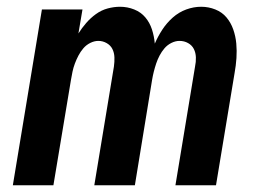

<svg xmlns="http://www.w3.org/2000/svg" viewBox="-20 -548 790 568"><path d="M18 0 104 -520H224L212 -449Q222 -465 235 -480Q248 -495 264 -506.5Q280 -518 298.5 -523Q317 -528 335 -528Q357 -528 377 -520Q397 -512 410 -496.5Q423 -481 429.5 -461Q436 -441 438 -419Q447 -440 460 -460Q473 -480 491 -496Q509 -512 531 -520Q553 -528 575 -528Q597 -528 617 -520Q637 -512 650 -496.5Q663 -481 670 -461Q677 -441 679 -419.5Q681 -398 679.5 -376Q678 -354 674 -332L619 0H499L557 -351Q560 -365 559.5 -378.5Q559 -392 553.5 -403Q548 -414 536.5 -420.5Q525 -427 511 -427Q499 -427 487 -421Q475 -415 466.5 -405Q458 -395 452 -383.5Q446 -372 442 -360Q438 -348 435 -336Q432 -324 430 -312L379 0H259L317 -351Q319 -365 318.5 -378.5Q318 -392 312.5 -403Q307 -414 295.5 -420.5Q284 -427 271 -427Q259 -427 247 -421Q235 -415 226.5 -405Q218 -395 212 -383.5Q206 -372 201.5 -360Q197 -348 194.5 -336Q192 -324 190 -312L138 0Z"/></svg>

Font: Zed Sans Extended
Style: Bold Italic
Weight: 700
Width: 7
Italic angle: -9°
Designer: Belleve Invis
Foundry: Belleve Invis
Version: Version 1.0.0; ttfautohint (v1.8.4)